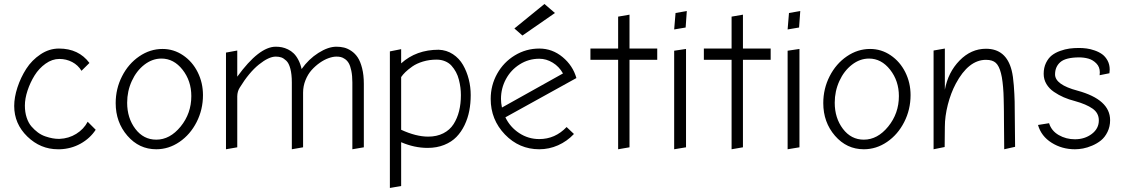

<svg xmlns="http://www.w3.org/2000/svg" viewBox="-20 -744 5604 957"><path d="M276.9 -51.8H272Q257.8 -51.8 241.7 -54.7Q225.6 -57.6 206.1 -64.2Q186.5 -70.8 168.9 -83.7Q151.4 -96.7 136.5 -114Q121.6 -131.3 112.8 -158.2Q104 -185.1 104 -217.8Q104 -252.4 117.2 -292.5Q130.4 -332.5 152.3 -367.9Q174.3 -403.3 207.3 -426.8Q240.2 -450.2 275.9 -450.2Q310.5 -450.2 339.8 -434.8Q369.1 -419.4 386.2 -391.1L425.8 -430.2Q372.1 -502 273.9 -502Q225.1 -502 181.9 -473.1Q138.7 -444.3 110.8 -400.9Q83 -357.4 66.9 -308.1Q50.8 -258.8 50.8 -215.8Q50.8 -127 116.2 -63.5Q181.6 0 269 0H278.8Q335 -2 381.8 -28.1Q428.7 -54.2 457 -97.2L417 -137.2Q397.5 -100.1 360.1 -76.9Q322.8 -53.7 276.9 -51.8Z M758.8 0Q820.8 0 874.5 -36.6Q928.2 -73.2 960 -135.5Q991.7 -197.8 991.7 -270Q991.7 -331.5 965.3 -384.3Q939 -437 892.3 -468.5Q845.7 -500 790 -500Q728 -500 674.1 -463.1Q620.1 -426.3 588.4 -364Q556.6 -301.8 556.6 -230Q556.6 -134.8 615 -67.4Q673.3 0 758.8 0ZM784.7 -452.1Q846.2 -452.1 889.9 -396.5Q933.6 -340.8 933.6 -265.1Q933.6 -178.7 880.4 -113.3Q827.1 -47.9 758.8 -47.9Q695.3 -47.9 654.5 -101.8Q613.8 -155.8 613.8 -231.9Q613.8 -289.6 637 -340.3Q660.2 -391.1 699.7 -421.6Q739.3 -452.1 784.7 -452.1Z M1174.3 -306.2Q1221.2 -382.8 1270.5 -422.4Q1319.8 -461.9 1354.5 -461.9Q1370.1 -461.9 1382.1 -457.8Q1394 -453.6 1407 -441.4Q1419.9 -429.2 1427.2 -401.6Q1434.6 -374 1434.6 -333V0L1490.7 -9.8V-282.2Q1490.7 -314.9 1502.7 -344.5Q1514.6 -374 1533.2 -394.8Q1551.8 -415.5 1574.2 -431.2Q1596.7 -446.8 1618.2 -454.3Q1639.6 -461.9 1656.7 -461.9Q1668.9 -461.9 1678.5 -459.7Q1688 -457.5 1699.5 -449.7Q1710.9 -441.9 1718.5 -428.7Q1726.1 -415.5 1731.2 -390.9Q1736.3 -366.2 1736.3 -333V0L1793.5 -9.8V-326.2Q1793.5 -370.1 1784.9 -403.8Q1776.4 -437.5 1763.2 -457.5Q1750 -477.5 1731.4 -490Q1712.9 -502.4 1695.1 -506.8Q1677.2 -511.2 1656.7 -511.2Q1615.7 -511.2 1566.9 -480.2Q1518.1 -449.2 1483.4 -399.9Q1477.5 -425.8 1467 -445.8Q1456.5 -465.8 1443.8 -478Q1431.2 -490.2 1415.5 -497.8Q1399.9 -505.4 1385.3 -508.3Q1370.6 -511.2 1354.5 -511.2Q1271 -511.2 1162.6 -361.8V-492.2L1106.4 -481.9V0L1162.6 -9.8V-264.2Q1163.1 -288.1 1174.3 -306.2Z M2166.5 -496.1Q2054.7 -496.1 1979.5 -428.2V-499L1923.3 -487.8V192.9L1979.5 183.1V-35.2Q2045.4 -6.8 2111.3 -6.8Q2157.2 -6.8 2194.1 -21.7Q2231 -36.6 2255.1 -61.5Q2279.3 -86.4 2295.7 -120.6Q2312 -154.8 2319.1 -191.9Q2326.2 -229 2326.2 -270Q2326.2 -310.5 2316.4 -349.1Q2306.6 -387.7 2287.8 -420.4Q2269 -453.1 2237.5 -473.9Q2206.1 -494.6 2166.5 -496.1ZM2114.3 -63Q2053.7 -63 1979.5 -97.2V-359.9Q1987.8 -372.1 2000.5 -384.5Q2013.2 -397 2034.9 -412.4Q2056.6 -427.7 2088.4 -437.3Q2120.1 -446.8 2156.2 -446.8Q2179.2 -446.8 2198.5 -438.7Q2217.8 -430.7 2230.5 -416.5Q2243.2 -402.3 2252.7 -384.8Q2262.2 -367.2 2267.3 -346.7Q2272.5 -326.2 2274.9 -307.4Q2277.3 -288.6 2277.3 -270Q2277.3 -227.1 2268.3 -190.7Q2259.3 -154.3 2240.7 -125.2Q2222.2 -96.2 2189.7 -79.6Q2157.2 -63 2114.3 -63Z M2543.9 -602.1 2584 -566.9 2746.1 -679.2 2693.8 -724.1ZM2668 0Q2716.8 0 2761.5 -19.8Q2806.2 -39.6 2840.8 -76.2L2804.2 -110.8Q2747.1 -50.8 2668 -50.8Q2613.3 -50.8 2567.9 -80.6Q2522.5 -110.4 2499 -159.2L2853 -355Q2835.4 -417 2784.2 -459.5Q2732.9 -502 2668 -502Q2602.1 -502 2546.1 -468Q2490.2 -434.1 2458 -376.5Q2425.8 -318.8 2425.8 -251Q2425.8 -147.5 2496.8 -73.7Q2567.9 0 2668 0ZM2668 -451.2Q2703.1 -451.2 2735.1 -431.6Q2767.1 -412.1 2786.1 -377.9L2481.9 -208Q2477.1 -231.4 2477.1 -251Q2477.1 -303.7 2501.7 -349.6Q2526.4 -395.5 2570.6 -423.3Q2614.7 -451.2 2668 -451.2Z M3255.9 -502H3117.7V-670.9L3061 -661.1V-502H2922.9V-445.8H3061V0L3117.7 -9.8V-445.8H3255.9Z M3403.3 -689 3347.2 -679.2 3340.3 -597.2 3397.5 -606.9ZM3340.3 -491.2V0L3399.4 -9.8V-500Z M3821.3 -502H3683.1V-670.9L3626.5 -661.1V-502H3488.3V-445.8H3626.5V0L3683.1 -9.8V-445.8H3821.3Z M3968.8 -689 3912.6 -679.2 3905.8 -597.2 3962.9 -606.9ZM3905.8 -491.2V0L3964.8 -9.8V-500Z M4285.6 0Q4347.7 0 4401.4 -36.6Q4455.1 -73.2 4486.8 -135.5Q4518.6 -197.8 4518.6 -270Q4518.6 -331.5 4492.2 -384.3Q4465.8 -437 4419.2 -468.5Q4372.6 -500 4316.9 -500Q4254.9 -500 4200.9 -463.1Q4147 -426.3 4115.2 -364Q4083.5 -301.8 4083.5 -230Q4083.5 -134.8 4141.8 -67.4Q4200.2 0 4285.6 0ZM4311.5 -452.1Q4373 -452.1 4416.7 -396.5Q4460.4 -340.8 4460.4 -265.1Q4460.4 -178.7 4407.2 -113.3Q4354 -47.9 4285.6 -47.9Q4222.2 -47.9 4181.4 -101.8Q4140.6 -155.8 4140.6 -231.9Q4140.6 -289.6 4163.8 -340.3Q4187 -391.1 4226.6 -421.6Q4266.1 -452.1 4311.5 -452.1Z M4689.5 -502 4633.3 -492.2V0L4688.5 -11.2L4689.5 -111.8Q4689.5 -164.1 4704.3 -222.2Q4719.2 -280.3 4744.1 -327.1Q4807.6 -445.8 4894.5 -445.8Q4926.8 -445.8 4943.4 -430.7Q4960 -415.5 4969.2 -378.9Q4971.7 -369.6 4973.6 -358.9Q4975.6 -348.1 4977.1 -334.7Q4978.5 -321.3 4979.7 -310.1Q4981 -298.8 4981.7 -281Q4982.4 -263.2 4982.7 -252Q4982.9 -240.7 4983.4 -219Q4983.9 -197.3 4983.9 -186.3Q4983.9 -175.3 4984.1 -150.1Q4984.4 -125 4984.4 -113.8L4985.4 0L5039.6 -12.2L5038.6 -115.2Q5038.1 -203.6 5037.4 -238Q5036.6 -272.5 5033.2 -318.4Q5029.8 -364.3 5022.5 -393.1Q4995.1 -501 4894.5 -501Q4820.3 -501 4762.9 -442.4Q4705.6 -383.8 4689.5 -296.9Z M5357.9 -504.9Q5333.5 -504.9 5311 -502Q5288.6 -499 5264.2 -490.2Q5239.7 -481.4 5222.4 -467.8Q5205.1 -454.1 5193.6 -430.4Q5182.1 -406.7 5182.1 -376Q5182.1 -348.1 5195.8 -325.2Q5209.5 -302.2 5233.2 -286.1Q5256.8 -270 5282.2 -259Q5307.6 -248 5337.9 -240.2Q5394.5 -224.6 5425.8 -202.6Q5457 -180.7 5457 -144Q5457 -103 5421.9 -76.4Q5386.7 -49.8 5337.9 -49.8Q5293.5 -49.8 5257.1 -70.8Q5220.7 -91.8 5209 -129.9L5153.8 -121.1Q5169.9 -64.9 5221.7 -32.5Q5273.4 0 5337.9 0Q5356.9 0 5378.2 -3.9Q5399.4 -7.8 5424.1 -18.3Q5448.7 -28.8 5468 -44.4Q5487.3 -60.1 5500.2 -86.4Q5513.2 -112.8 5513.2 -145Q5513.2 -247.6 5351.1 -292Q5238.8 -321.8 5238.8 -373Q5238.8 -411.6 5265.4 -434.6Q5292 -457.5 5357.9 -458Q5383.3 -458 5405.5 -451.7Q5427.7 -445.3 5444.8 -427.7Q5461.9 -410.2 5461.9 -383.8Q5461.9 -374 5460.9 -369.1L5509.8 -378.9Q5511.2 -387.7 5511.2 -397Q5511.2 -422.4 5500.5 -442.1Q5489.7 -461.9 5473.9 -473.4Q5458 -484.9 5436.5 -492.4Q5415 -500 5396 -502.4Q5377 -504.9 5357.9 -504.9Z"/></svg>

Font: Comic Neue Angular
Style: Regular
Weight: 400
Designer: Craig Rozynski
Foundry: Craig Rozynski
Version: Version 2.003